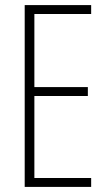

<svg xmlns="http://www.w3.org/2000/svg" viewBox="-20 -734 425 754"><path d="M338 0V-35H115V-357H325V-392H115V-679H338V-714H77V0Z"/></svg>

Font: Noto Sans Myanmar ExtraCondensed ExtraLight
Style: Regular
Weight: 200
Width: 2
Designer: Monotype Design Team
Foundry: Monotype Imaging Inc.
Version: Version 2.107